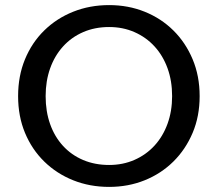

<svg xmlns="http://www.w3.org/2000/svg" viewBox="-20 -720 854 753"><path d="M408 13Q332 13 267 -13Q202 -39 153.5 -86.5Q105 -134 78 -199Q51 -264 51 -343Q51 -422 78 -487.5Q105 -553 153.5 -600.5Q202 -648 267 -674Q332 -700 408 -700Q483 -700 547.5 -674Q612 -648 660 -600.5Q708 -553 735.5 -487.5Q763 -422 763 -343Q763 -264 735.5 -199Q708 -134 660 -86.5Q612 -39 547.5 -13Q483 13 408 13ZM408 -73Q462 -73 507.5 -93Q553 -113 586 -149Q619 -185 637 -234.5Q655 -284 655 -343Q655 -403 637 -452.5Q619 -502 586 -538Q553 -574 507.5 -594Q462 -614 408 -614Q352 -614 306 -594Q260 -574 227 -537.5Q194 -501 176.5 -451.5Q159 -402 159 -343Q159 -283 176.5 -233.5Q194 -184 227 -148Q260 -112 306 -92.5Q352 -73 408 -73Z"/></svg>

Font: BioRhyme
Style: Regular
Weight: 400
Designer: Aoife Mooney
Foundry: Aoife Mooney Type
Version: Version 1.600;gftools[0.9.33]